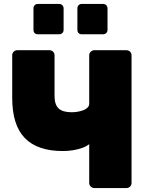

<svg xmlns="http://www.w3.org/2000/svg" viewBox="-20 -955 758 975"><path d="M459 0Q449 0 441 -7.5Q433 -15 433 -26V-223Q418 -211 396.5 -203.5Q375 -196 350 -192Q325 -188 299 -188Q170 -188 106 -254Q42 -320 42 -458V-674Q42 -685 49.5 -692.5Q57 -700 68 -700H231Q242 -700 249.5 -692.5Q257 -685 257 -674V-467Q257 -424 277.5 -404.5Q298 -385 344 -385Q358 -385 373.5 -387.5Q389 -390 402.5 -395Q416 -400 424.5 -408.5Q433 -417 433 -429V-674Q433 -685 441 -692.5Q449 -700 459 -700H622Q633 -700 640.5 -692.5Q648 -685 648 -674V-26Q648 -15 640.5 -7.5Q633 0 622 0ZM395 -781Q385 -781 379 -787Q373 -793 373 -804V-912Q373 -922 379 -928.5Q385 -935 395 -935H503Q513 -935 519.5 -928.5Q526 -922 526 -912V-804Q526 -793 519.5 -787Q513 -781 503 -781ZM173 -781Q162 -781 156 -787Q150 -793 150 -804V-912Q150 -922 156 -928.5Q162 -935 173 -935H280Q290 -935 296.5 -928.5Q303 -922 303 -912V-804Q303 -793 296.5 -787Q290 -781 280 -781Z"/></svg>

Font: Rubik Light ExtraBold
Style: Regular
Weight: 800
Version: Version 2.104